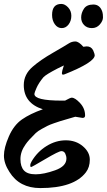

<svg xmlns="http://www.w3.org/2000/svg" viewBox="-30 -921 544 977"><path d="M145 -443Q145 -409 284 -409H301Q328 -424 335 -424Q352 -424 377.5 -396.5Q403 -369 403 -333Q403 -321 390 -321Q386 -321 353 -327Q343 -324 315.5 -316Q288 -308 278 -305Q268 -302 245 -294Q222 -286 211.5 -280.5Q201 -275 182.5 -265Q164 -255 152 -244Q114 -207 100 -186Q74 -150 74 -111.5Q74 -73 92 -53.5Q110 -34 151.5 -34Q193 -34 250.5 -54.5Q308 -75 308 -114Q308 -127 302 -139.5Q296 -152 282.5 -152Q269 -152 200.5 -111.5Q132 -71 128 -71Q124 -71 124 -79.5Q124 -88 131 -100Q160 -149 207 -178Q254 -207 305 -207Q356 -207 391.5 -177Q427 -147 427 -108.5Q427 -70 407 -44Q346 36 175 36Q69 36 18 -46Q-10 -89 -10 -129Q-10 -169 15 -226.5Q40 -284 81.5 -313Q123 -342 188 -365Q91 -396 91 -488Q91 -543 137 -582Q176 -616 239.5 -652.5Q303 -689 319 -699.5Q335 -710 353 -710Q371 -710 394 -683Q406 -685 411 -685Q434 -685 444 -665Q452 -646 452 -640Q452 -604 299 -543Q293 -541 291 -541Q285 -541 285 -549.5Q285 -558 295 -588L262 -572Q204 -542 191 -528Q167 -499 156 -474Q145 -449 145 -443ZM491 -860Q494 -850 494 -832.5Q494 -815 478 -796.5Q462 -778 437.5 -778Q413 -778 398 -793.5Q383 -809 383 -832Q383 -855 397 -876.5Q411 -898 445 -898Q479 -898 491 -860ZM282 -901Q300 -901 316.5 -883.5Q333 -866 333 -840.5Q333 -815 319 -796.5Q305 -778 284 -778Q263 -778 249 -797.5Q235 -817 235 -845Q235 -901 282 -901Z"/></svg>

Font: Devonshire
Style: Regular
Weight: 400
Designer: Astigmatic (AOETI)
Foundry: Astigmatic (AOETI)
Version: Version 1.001